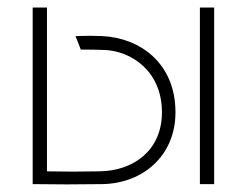

<svg xmlns="http://www.w3.org/2000/svg" viewBox="-20 -490 670 511"><path d="M105 -34V-470H67V0C135 1 180 1 253 0C360 -2 447 -75 447 -191C447 -321 354 -389 252 -394C229 -395 211 -395 181 -394L195 -358C218 -358 233 -358 259 -357C328 -354 411 -302 411 -191C411 -92 338 -35 244 -34C187 -33 159 -33 105 -34ZM512 0H550V-470H512Z"/></svg>

Font: Kreadon Extra Light
Style: Regular
Weight: 200
Designer: kohakuno
Foundry: StudioGnu
Version: Version 1.000;Glyphs 3.1.2 (3151)